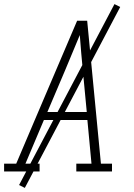

<svg xmlns="http://www.w3.org/2000/svg" viewBox="-35 -836 655 936"><path d="M-15 0V-38H44L132 -245L341 -735H390L457 -38H511V0H337V-38H411L391 -251H179L89 -38H158V0ZM388 -290 369 -490Q365 -534 361 -577.5Q357 -621 354 -665Q336 -621 317.5 -577.5Q299 -534 281 -490L196 -290ZM86 80 58 66 523 -816 551 -802Z"/></svg>

Font: Iosevka Slab XLtExObl
Style: Regular
Weight: 200
Width: 7
Italic angle: -9°
Monospace: yes
Designer: Belleve Invis
Foundry: Belleve Invis
Version: Version 11.1.1; ttfautohint (v1.8.3)